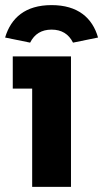

<svg xmlns="http://www.w3.org/2000/svg" viewBox="-21 -732 404 752"><path d="M105 0H257V-511H29V-385H105ZM181 -712C78 -712 22 -662 -1 -585L97 -565C114 -599 142 -616 181 -616C220 -616 248 -599 265 -565L363 -585C341 -662 284 -712 181 -712Z"/></svg>

Font: Finlandica
Style: Bold
Weight: 700
Designer: Niklas Ekholm, Juho Hiilivirta, Jaakko Suomalainen
Foundry: Helsinki Type Studio
Version: Version 2.000;Glyphs 3.2 (3202)